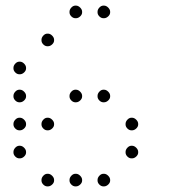

<svg xmlns="http://www.w3.org/2000/svg" viewBox="-20 -693 640 685"><path d="M249 -673Q241 -673 234.5 -666Q228 -659 228 -651V-649Q228 -641 234.5 -634.5Q241 -628 249 -628H251Q259 -628 266 -634.5Q273 -641 273 -649V-651Q273 -659 266 -666Q259 -673 251 -673ZM349 -673Q341 -673 334.5 -666Q328 -659 328 -651V-649Q328 -641 334.5 -634.5Q341 -628 349 -628H351Q359 -628 366 -634.5Q373 -641 373 -649V-651Q373 -659 366 -666Q359 -673 351 -673ZM149 -573Q141 -573 134.5 -566Q128 -559 128 -551V-549Q128 -541 134.5 -534.5Q141 -528 149 -528H151Q159 -528 166 -534.5Q173 -541 173 -549V-551Q173 -559 166 -566Q159 -573 151 -573ZM49 -473Q41 -473 34.5 -466Q28 -459 28 -451V-449Q28 -441 34.5 -434.5Q41 -428 49 -428H51Q59 -428 66 -434.5Q73 -441 73 -449V-451Q73 -459 66 -466Q59 -473 51 -473ZM49 -373Q41 -373 34.5 -366Q28 -359 28 -351V-349Q28 -341 34.5 -334.5Q41 -328 49 -328H51Q59 -328 66 -334.5Q73 -341 73 -349V-351Q73 -359 66 -366Q59 -373 51 -373ZM249 -373Q241 -373 234.5 -366Q228 -359 228 -351V-349Q228 -341 234.5 -334.5Q241 -328 249 -328H251Q259 -328 266 -334.5Q273 -341 273 -349V-351Q273 -359 266 -366Q259 -373 251 -373ZM349 -373Q341 -373 334.5 -366Q328 -359 328 -351V-349Q328 -341 334.5 -334.5Q341 -328 349 -328H351Q359 -328 366 -334.5Q373 -341 373 -349V-351Q373 -359 366 -366Q359 -373 351 -373ZM49 -273Q41 -273 34.5 -266Q28 -259 28 -251V-249Q28 -241 34.5 -234.5Q41 -228 49 -228H51Q59 -228 66 -234.5Q73 -241 73 -249V-251Q73 -259 66 -266Q59 -273 51 -273ZM149 -273Q141 -273 134.5 -266Q128 -259 128 -251V-249Q128 -241 134.5 -234.5Q141 -228 149 -228H151Q159 -228 166 -234.5Q173 -241 173 -249V-251Q173 -259 166 -266Q159 -273 151 -273ZM449 -273Q441 -273 434.5 -266Q428 -259 428 -251V-249Q428 -241 434.5 -234.5Q441 -228 449 -228H451Q459 -228 466 -234.5Q473 -241 473 -249V-251Q473 -259 466 -266Q459 -273 451 -273ZM49 -173Q41 -173 34.5 -166Q28 -159 28 -151V-149Q28 -141 34.5 -134.5Q41 -128 49 -128H51Q59 -128 66 -134.5Q73 -141 73 -149V-151Q73 -159 66 -166Q59 -173 51 -173ZM449 -173Q441 -173 434.5 -166Q428 -159 428 -151V-149Q428 -141 434.5 -134.5Q441 -128 449 -128H451Q459 -128 466 -134.5Q473 -141 473 -149V-151Q473 -159 466 -166Q459 -173 451 -173ZM149 -73Q141 -73 134.5 -66Q128 -59 128 -51V-49Q128 -41 134.5 -34.5Q141 -28 149 -28H151Q159 -28 166 -34.5Q173 -41 173 -49V-51Q173 -59 166 -66Q159 -73 151 -73ZM249 -73Q241 -73 234.5 -66Q228 -59 228 -51V-49Q228 -41 234.5 -34.5Q241 -28 249 -28H251Q259 -28 266 -34.5Q273 -41 273 -49V-51Q273 -59 266 -66Q259 -73 251 -73ZM349 -73Q341 -73 334.5 -66Q328 -59 328 -51V-49Q328 -41 334.5 -34.5Q341 -28 349 -28H351Q359 -28 366 -34.5Q373 -41 373 -49V-51Q373 -59 366 -66Q359 -73 351 -73Z"/></svg>

Font: Doto Rounded Light
Style: Regular
Weight: 300
Monospace: yes
Version: Version 1.000